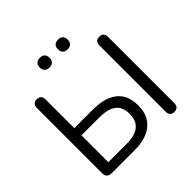

<svg xmlns="http://www.w3.org/2000/svg" viewBox="-222 -1093 1298 1298"><g transform="rotate(-45 427.0 -444.0)"><path d="M132.3 0Q110.4 0 98.7 -11.7Q87.1 -23.3 87.1 -45.2V-669.3Q87.1 -690.1 97.7 -701Q108.4 -711.9 128.3 -711.9Q148.1 -711.9 158.8 -701Q169.5 -690.1 169.5 -669.3V-394H350.6Q424.6 -394 477 -372.1Q529.4 -350.2 556.8 -306.8Q584.3 -263.5 584.3 -198Q584.3 -100.7 523.1 -50.3Q462 0 350.6 0ZM169.5 -68.6H342.6Q423.3 -68.6 463 -100.5Q502.7 -132.3 502.7 -197.5Q502.7 -263.2 463 -294.3Q423.3 -325.4 342.6 -325.4H169.5ZM726.1 6.9Q706.2 6.9 695.5 -4.5Q684.9 -15.9 684.9 -35.7V-669.3Q684.9 -690.1 695.5 -701Q706.2 -711.9 726.1 -711.9Q745.9 -711.9 756.6 -701Q767.3 -690.1 767.3 -669.3V-35.7Q767.3 -15.9 757.1 -4.5Q746.9 6.9 726.1 6.9ZM515.3 -802.4Q492.7 -802.4 480.4 -814.5Q468.1 -826.5 468.1 -849.1Q468.1 -871.2 480.4 -883.2Q492.7 -895.2 515.3 -895.2Q537.4 -895.2 549.4 -883.2Q561.4 -871.2 561.4 -849.1Q561.4 -826.5 549.6 -814.5Q537.8 -802.4 515.3 -802.4ZM341.1 -802.4Q319 -802.4 306.5 -814.5Q293.9 -826.5 293.9 -849.1Q293.9 -871.2 306.5 -883.2Q319 -895.2 341.1 -895.2Q363.7 -895.2 375.7 -883.2Q387.7 -871.2 387.7 -849.1Q387.7 -826.5 375.7 -814.5Q363.7 -802.4 341.1 -802.4Z"/></g></svg>

Font: Nunito ExtraLight
Style: Regular
Weight: 200
Designer: Vernon Adams
Foundry: Vernon Adams
Version: Version 3.602